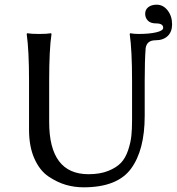

<svg xmlns="http://www.w3.org/2000/svg" viewBox="-20 -790 755 820"><path d="M544 -445Q544 -574 534 -645L536 -648Q554 -645 571 -645Q618 -645 647.5 -652Q677 -659 677 -671Q677 -690 647 -690Q623 -690 611.5 -702Q600 -714 600 -731Q600 -749 613.5 -759.5Q627 -770 649 -770Q677 -770 696 -745.5Q715 -721 715 -686Q715 -654 696 -636Q677 -618 644 -618Q607 -618 602 -584Q598 -531 598 -445V-295Q598 -149 539.5 -69.5Q481 10 337 10Q298 10 261.5 -0.5Q225 -11 187.5 -36Q150 -61 127 -112.5Q104 -164 104 -236V-445Q104 -574 94 -645L96 -648Q114 -645 147 -645Q180 -645 198 -648L200 -645Q190 -579 190 -445V-269Q190 -46 358 -46Q407 -46 442 -60Q477 -74 496.5 -94.5Q516 -115 527 -148Q538 -181 541 -209.5Q544 -238 544 -277Z"/></svg>

Font: Libertinus Sans
Style: Regular
Weight: 400
Designer: Philipp H. Poll
Foundry: Khaled Hosny
Version: Version 6.1